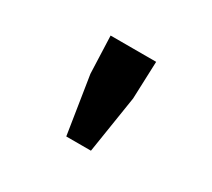

<svg xmlns="http://www.w3.org/2000/svg" viewBox="-87 -835 774 701"><g transform="rotate(30 300.0 -484.0)"><path d="M248 -284 210 -526 204 -684H396L390 -526L352 -284Z"/></g></svg>

Font: Source Code Pro ExtraLight Black
Style: Regular
Weight: 900
Monospace: yes
Version: Version 1.018;hotconv 1.0.116;makeotfexe 2.5.65601